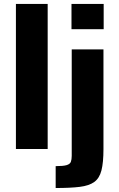

<svg xmlns="http://www.w3.org/2000/svg" viewBox="-20 -763 611 983"><path d="M61.5 0V-743H224.1V0ZM346 -613.5V-743H510.8V-613.5ZM265 199.6V87.6Q303.8 87.6 321.1 82.4Q338.5 77.2 342.8 65.4Q347.2 53.6 347.2 35V-510H509.7V0.4Q509.7 68.8 499.5 109Q489.4 149.2 462.9 168.5Q436.3 187.8 388.2 193.7Q340 199.6 265 199.6Z"/></svg>

Font: Saira Thin
Style: Regular
Weight: 100
Designer: Hector Gatti with collaboration of the Omnibus-Type team
Foundry: Omnibus-Type
Version: Version 1.101